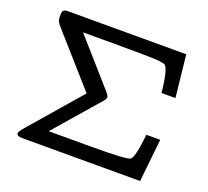

<svg xmlns="http://www.w3.org/2000/svg" viewBox="-119 -842 1070 989"><g transform="rotate(20 415.5 -347.5)"><path d="M63 -647.9V-665Q63 -684.1 70.1 -689.5Q77.1 -694.8 94.2 -694.8H741.2L766.1 -463.9H689.9Q682.1 -535.6 673.1 -567.9Q664.1 -600.1 656 -606Q647.9 -611.8 627.9 -613.8Q623 -614.7 620.1 -615.2Q571.3 -619.1 376 -619.1H203.1L419.9 -373Q435.1 -355 435.1 -346.9Q435.1 -338.9 420.9 -321.8L210.9 -80.1H445.8Q640.6 -80.1 657.2 -92.8Q677.2 -109.9 689.9 -234.9H766.1L741.2 0H94.2Q64.5 0 64 -16.1Q64 -22.9 77.1 -40L328.1 -330.1Q315.9 -342.3 293.9 -368.2L82 -607.9Q63 -629.9 63 -647.9Z"/></g></svg>

Font: CMU Concrete
Style: Bold
Weight: 700
Version: Version 0.7.0